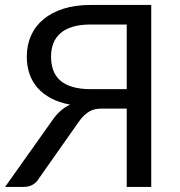

<svg xmlns="http://www.w3.org/2000/svg" viewBox="-22 -736 707 756"><path d="M477 -385V-639.5H335Q293.5 -639.5 264 -630.5Q234.5 -621.5 215.5 -604.8Q196.5 -588 187.8 -564.8Q179 -541.5 179 -513Q179 -483 187.8 -459.2Q196.5 -435.5 215.2 -419Q234 -402.5 263.8 -393.8Q293.5 -385 335 -385ZM573.5 0H477V-308.5H379.5Q366 -308.5 354.2 -306.2Q342.5 -304 331.5 -298Q320.5 -292 309.5 -281.8Q298.5 -271.5 287.5 -255.5L132 -34.5Q123 -18.5 107.5 -9.2Q92 0 71 0H-2L183.5 -261.5Q213.5 -305.5 254 -324Q211 -332 179 -349Q147 -366 125.8 -390.2Q104.5 -414.5 94 -445.5Q83.5 -476.5 83.5 -512.5Q83.5 -558.5 100.2 -596Q117 -633.5 149.2 -660.2Q181.5 -687 228.2 -701.8Q275 -716.5 335 -716.5H573.5Z"/></svg>

Font: Lato
Style: Regular
Weight: 400
Designer: Lukasz Dziedzic with Adam Twardoch and Botio Nikoltchev
Foundry: tyPoland Lukasz Dziedzic
Version: Version 2.015; 2015-08-06; http://www.latofonts.com/